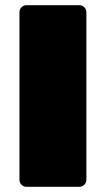

<svg xmlns="http://www.w3.org/2000/svg" viewBox="-20 -720 408 740"><path d="M82 0Q71 0 63 -8Q55 -16 55 -27V-673Q55 -684 63 -692Q71 -700 82 -700H286Q297 -700 305 -692Q313 -684 313 -673V-27Q313 -16 305 -8Q297 0 286 0Z"/></svg>

Font: Rubik Black
Style: Regular
Weight: 900
Designer: Hubert and Fischer
Foundry: Hubert and Fischer
Version: Version 2.300;gftools[0.9.30]